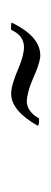

<svg xmlns="http://www.w3.org/2000/svg" viewBox="106 -457 92 344"><g transform="rotate(-90 152.0 -285.0)"><path d="M221 -259Q207 -261 183 -272Q169 -278 158.5 -280.5Q148 -283 143 -283Q125 -283 113 -263Q113 -261 109 -261Q98 -261 99 -264Q126 -311 156 -311Q171 -311 199 -299Q213 -293 223 -290.5Q233 -288 239 -288Q260 -288 270 -310Q271 -312 278 -311Q285 -311 283 -309Q257 -256 221 -259Z"/></g></svg>

Font: Passions Conflict
Style: Regular
Weight: 400
Designer: Robert E. Leuschke
Foundry: Robert E. Leuschke
Version: Version 1.010; ttfautohint (v1.8.3)